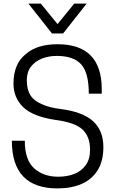

<svg xmlns="http://www.w3.org/2000/svg" viewBox="-20 -1037 641 1068"><path d="M462 -851ZM331 -851H269L138 -1017H207L300 -903L393 -1017H462ZM300 11Q46 11 46 -254H118Q118 -147 170 -100.5Q222 -54 304 -54Q353 -54 393 -69.5Q433 -85 457 -118.5Q481 -152 481 -204Q481 -277 439 -316.5Q397 -356 288 -370Q162 -389 108.5 -441.5Q55 -494 55 -572Q55 -681 122 -735Q185 -791 300 -791Q546 -791 546 -540V-516H474Q474 -632 431.5 -679Q389 -726 296 -726Q251 -726 213 -711Q175 -696 152 -666Q129 -636 129 -591Q129 -539 150 -506Q171 -473 226 -452Q261 -438 315 -431Q441 -415 498 -362.5Q555 -310 555 -219Q555 -140 522.5 -89Q490 -38 433 -13.5Q376 11 300 11Z"/></svg>

Font: Tanohe Sans
Style: Regular
Weight: 400
Designer: Village Type and Design LLC & Cristiano Sobral
Foundry: Cooper Hewitt Smithsonian Design Museum
Version: Version 1.00;September 29, 2021;FontCreator 13.0.0.2655 64-b